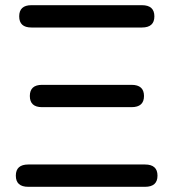

<svg xmlns="http://www.w3.org/2000/svg" viewBox="-20 -720 668 740"><path d="M89 0Q41 0 41 -43Q41 -86 89 -86H539Q587 -86 587 -43Q587 0 539 0ZM101 -614Q54 -614 54 -657Q54 -700 101 -700H527Q575 -700 575 -657Q575 -614 527 -614ZM142 -307Q95 -307 95 -350Q95 -393 142 -393H487Q535 -393 535 -350Q535 -307 487 -307Z"/></svg>

Font: Zen Maru Gothic Medium
Style: Regular
Weight: 500
Designer: Yoshimichi Ohira
Foundry: Positype
Version: Version 1.001